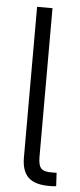

<svg xmlns="http://www.w3.org/2000/svg" viewBox="-53 -758 329 788"><g transform="rotate(5 111.5 -364.0)"><path d="M184.6 0.5Q123.5 1.5 95.5 -24.4Q67.4 -50.3 67.4 -106.9V-727.5H130.9V-114.7Q130.9 -79.6 143.3 -67.1Q155.8 -54.7 188 -55.7Q192.9 -55.7 197.8 -55.7Q202.6 -55.7 206.5 -56.2L209.5 -1Q204.1 0 197.5 0.2Q190.9 0.5 184.6 0.5Z"/></g></svg>

Font: Inter 28pt Light
Style: Regular
Weight: 300
Designer: Rasmus Andersson
Foundry: rsms
Version: Version 4.001;git-66647c0bb